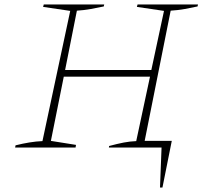

<svg xmlns="http://www.w3.org/2000/svg" viewBox="-20 -664 962 864"><path d="M48 0 50 -10Q82 -18 112.5 -23Q143 -28 171 -29L296 -615L174 -633L177 -644H449L447 -635Q419 -629 388.5 -623.5Q358 -618 326 -616L273 -349H661L718 -615L596 -633L599 -644H871L869 -635Q841 -629 811 -623.5Q781 -618 748 -616L631 -30H753L711 180H700L707 0H470L471 -7Q508 -17 536.5 -22.5Q565 -28 593 -29L655 -319H267L209 -30L322 -12L320 0Z"/></svg>

Font: Piazzolla Thin
Style: Italic
Weight: 100
Italic angle: -11.3°
Designer: Juan Pablo del Peral
Foundry: Huerta Tipografica
Version: Version 1.330